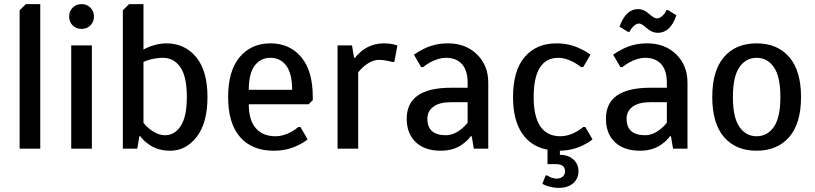

<svg xmlns="http://www.w3.org/2000/svg" viewBox="-20 -720 3950 930"><path d="M75 0V-670L105 -700H175V0Z M418 -597Q401 -580 375 -580Q349 -580 332 -597Q315 -614 315 -640Q315 -666 332 -683Q349 -700 375 -700Q401 -700 418 -683Q435 -666 435 -640Q435 -614 418 -597ZM325 0V-500H425V0Z M805 10Q739 10 695 -25Q674 -40 660 -60H655L645 0H575V-670L605 -700H675V-480Q687 -487 707 -495Q750 -510 785 -510Q875 -510 930 -443.5Q985 -377 985 -250Q985 -125 933 -57.5Q881 10 805 10ZM780 -65Q826 -65 855.5 -110Q885 -155 885 -250Q885 -349 853.5 -394.5Q822 -440 770 -440Q736 -440 702 -430Q684 -425 675 -420V-125Q688 -108 705 -95Q743 -65 780 -65Z M1305 10Q1201 10 1143 -56Q1085 -122 1085 -250Q1085 -377 1141 -443.5Q1197 -510 1290 -510Q1383 -510 1439 -443.5Q1495 -377 1495 -250V-235L1475 -215H1185Q1185 -138 1219 -99Q1253 -60 1315 -60Q1352 -60 1392 -82Q1413 -94 1425 -105H1435L1470 -45Q1452 -30 1425 -17Q1373 10 1305 10ZM1185 -285H1395Q1395 -364 1366.5 -402Q1338 -440 1290 -440Q1242 -440 1213.5 -402Q1185 -364 1185 -285Z M1615 0V-500H1685L1695 -440H1700Q1710 -455 1734 -475Q1781 -510 1840 -510Q1866 -510 1886 -505L1905 -500L1890 -420H1880Q1873 -421 1859 -425Q1837 -430 1815 -430Q1782 -430 1744 -400Q1731 -389 1715 -370V0Z M2115 10Q2037 10 1993.5 -31.5Q1950 -73 1950 -145Q1950 -295 2165 -295H2245V-320Q2245 -379 2217.5 -409.5Q2190 -440 2140 -440Q2104 -440 2062 -417Q2041 -405 2030 -395H2020L1985 -455Q2005 -470 2030 -482Q2084 -510 2150 -510Q2236 -510 2290.5 -456.5Q2345 -403 2345 -320V0H2275L2265 -60H2260Q2246 -40 2225 -25Q2181 10 2115 10ZM2140 -65Q2177 -65 2215 -95Q2231 -108 2245 -125V-225H2165Q2108 -225 2079 -203Q2050 -181 2050 -145Q2050 -65 2140 -65Z M2805 -17Q2754 9 2692 10V30Q2733 30 2757.5 52.5Q2782 75 2782 110Q2782 145 2756.5 167.5Q2731 190 2687 190Q2658 190 2628 180Q2614 175 2607 170L2623 130H2632L2634 132Q2636 133 2640.5 135.5Q2645 138 2650 140Q2655 142 2662.5 143.5Q2670 145 2677 145Q2695 145 2706 135Q2717 125 2717 110Q2717 75 2672 75H2632V5Q2552 -10 2508.5 -74.5Q2465 -139 2465 -250Q2465 -378 2521.5 -444Q2578 -510 2675 -510Q2741 -510 2795 -482Q2821 -470 2840 -455L2805 -395H2795Q2782 -405 2762 -417Q2720 -440 2685 -440Q2565 -440 2565 -250Q2565 -60 2695 -60Q2732 -60 2772 -82Q2793 -94 2805 -105H2815L2850 -45Q2832 -30 2805 -17Z M3030 -566H3021L2981 -591Q3011 -676 3071 -676Q3098 -676 3123 -653.5Q3148 -631 3161 -631Q3174 -631 3185.5 -640.5Q3197 -650 3202.5 -660Q3208 -670 3207 -671H3216L3256 -646Q3228 -561 3166 -561Q3138 -561 3113 -583.5Q3088 -606 3076 -606Q3063 -606 3051.5 -595.5Q3040 -585 3035 -576.5Q3030 -568 3030 -566ZM3115 -510Q3201 -510 3255.5 -456.5Q3310 -403 3310 -320V0H3240L3230 -60H3225Q3211 -40 3190 -25Q3146 10 3080 10Q3002 10 2958.5 -31.5Q2915 -73 2915 -145Q2915 -295 3130 -295H3210V-320Q3210 -379 3182.5 -409.5Q3155 -440 3105 -440Q3069 -440 3027 -417Q3006 -405 2995 -395H2985L2950 -455Q2970 -470 2995 -482Q3049 -510 3115 -510ZM3210 -125V-225H3130Q3073 -225 3044 -203Q3015 -181 3015 -145Q3015 -65 3105 -65Q3142 -65 3180 -95Q3196 -108 3210 -125Z M3645 10Q3544 10 3487 -56Q3430 -122 3430 -250Q3430 -378 3487 -444Q3544 -510 3645 -510Q3745 -510 3802.5 -444Q3860 -378 3860 -250Q3860 -122 3802.5 -56Q3745 10 3645 10ZM3561.5 -105.5Q3593 -60 3645 -60Q3697 -60 3728.5 -105.5Q3760 -151 3760 -250Q3760 -349 3728.5 -394.5Q3697 -440 3645 -440Q3593 -440 3561.5 -394.5Q3530 -349 3530 -250Q3530 -151 3561.5 -105.5Z"/></svg>

Font: Scada
Style: Regular
Weight: 400
Designer: Jovanny Lemonad
Foundry: Jovanny Lemonad
Version: Version 4.100;PS 004.100;hotconv 1.0.88;makeotf.lib2.5.64775